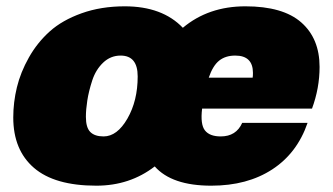

<svg xmlns="http://www.w3.org/2000/svg" viewBox="-20 -574 1053 608"><path d="M362 -398Q330 -398 306.5 -375.5Q283 -353 272 -319Q261 -285 256.5 -256Q252 -227 252 -204Q252 -170 266 -156Q280 -142 308 -142Q351 -142 383.5 -198.5Q416 -255 416 -332Q416 -398 362 -398ZM22 -202Q22 -250 33.5 -297.5Q45 -345 71.5 -392Q98 -439 137.5 -474.5Q177 -510 238.5 -532Q300 -554 375 -554Q494 -554 559 -486Q640 -554 757 -554Q876 -554 934 -503Q992 -452 992 -362Q992 -295 968 -230H620Q614 -180 629 -161Q644 -142 679 -142Q728 -142 747 -185H954Q921 -89 842 -37.5Q763 14 649 14Q524 14 470 -47Q391 14 285 14Q153 14 87.5 -42.5Q22 -99 22 -202ZM641 -328H780Q781 -333 781 -343Q781 -398 725 -398Q694 -398 674 -382Q654 -366 641 -328Z"/></svg>

Font: Nacelle Black
Style: Italic
Weight: 900
Italic angle: -12°
Designer: Sora Sagano
Foundry: Sora Sagano
Version: Version 1.000;FEAKit 1.0